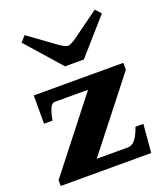

<svg xmlns="http://www.w3.org/2000/svg" viewBox="-141 -863 820 957"><g transform="rotate(-20 269.5 -384.0)"><path d="M76 -738 103 -768 245 -665Q275 -644 289 -644Q303 -644 333 -665L475 -768L502 -738L339 -553H239ZM15 -31 307 -404H131Q114 -404 104 -380Q94 -356 88 -320H43V-470H518V-433L230 -66H393Q420 -66 437 -90Q454 -114 466 -150H508L495 0H15Z"/></g></svg>

Font: Taviraj Black
Style: Regular
Weight: 900
Designer: Katatrad Team
Foundry: CadsonDemak
Version: Version 1.001